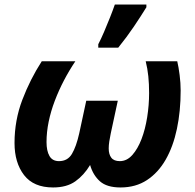

<svg xmlns="http://www.w3.org/2000/svg" viewBox="-20 -816 860 846"><path d="M44 -186Q44 -286 78.5 -376.5Q113 -467 164 -546H312Q285 -506 262 -462Q239 -418 221.5 -372Q204 -326 194.5 -280Q185 -234 185 -190Q185 -151 198 -128.5Q211 -106 240 -106Q278 -106 297 -138Q316 -170 329 -228L360 -372H499L468 -228Q464 -209 461.5 -192.5Q459 -176 459 -162Q459 -136 470.5 -121Q482 -106 508 -106Q539 -106 563 -133Q587 -160 603.5 -203Q620 -246 628.5 -299.5Q637 -353 637 -406Q637 -446 633.5 -480Q630 -514 622 -546H761Q767 -521 771.5 -485.5Q776 -450 776 -417Q776 -326 759.5 -248Q743 -170 710 -112.5Q677 -55 627.5 -22.5Q578 10 511 10Q451 10 420.5 -17Q390 -44 377 -89Q350 -44 312 -17Q274 10 214 10Q128 10 86 -44.5Q44 -99 44 -186ZM413 -606V-621Q425 -644 438.5 -675.5Q452 -707 464.5 -738.5Q477 -770 486 -796H625V-784Q601 -745 570 -699Q539 -653 501 -606Z"/></svg>

Font: BC Sans
Style: Bold Italic
Weight: 700
Italic angle: -12°
Designer: Monotype Design Team
Province of B.C.
Foundry: Monotype Imaging Inc.
Version: Version 2.000;GOOG;noto-source:20170915:90ef993387c0